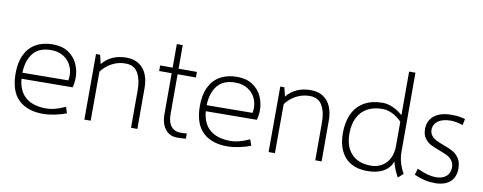

<svg xmlns="http://www.w3.org/2000/svg" viewBox="-64 -1047 3453 1372"><g transform="rotate(10 1662.5 -361.0)"><path d="M472.2 -282.7Q472.2 -246.1 462.4 -212.4L92.3 -209.5Q99.6 -121.1 152.8 -75.9Q206.1 -30.8 303.2 -30.8Q333 -30.8 366.5 -39.6Q399.9 -48.3 439.9 -66.9L455.1 -22.9Q419.9 -8.3 372.3 1.5Q324.7 11.2 286.1 11.2Q170.9 11.2 107.4 -50.5Q43.9 -112.3 43.9 -240.7Q43.9 -320.8 71 -376.7Q98.1 -432.6 149.2 -461.4Q200.2 -490.2 271.5 -490.2Q338.4 -490.2 383.5 -460.7Q428.7 -431.2 450.4 -383.8Q472.2 -336.4 472.2 -282.7ZM427.2 -292Q427.2 -332 408.9 -367.7Q390.6 -403.3 354 -425.5Q317.4 -447.8 266.1 -447.8Q178.2 -447.8 136 -395Q93.8 -342.3 90.8 -252.9L423.3 -255.9Q427.2 -274.4 427.2 -292Z M969.7 -297.9V0H923.8V-275.4Q923.8 -350.6 896.2 -398.2Q868.7 -445.8 805.7 -445.8Q752.9 -445.8 707.8 -421.6Q662.6 -397.5 631.8 -356.4L630.9 0H585L585.9 -475.6H615.7L631.3 -410.6Q693.8 -488.3 806.2 -488.3Q859.9 -488.3 896.7 -463.9Q933.6 -439.5 951.7 -396.5Q969.7 -353.5 969.7 -297.9Z M1323.2 -29.8V8.8Q1290.5 11.7 1258.8 11.7Q1221.2 11.7 1194.8 -7.8Q1168.5 -27.3 1155.3 -60.3Q1142.1 -93.3 1142.1 -133.3V-434.6H1051.3V-475.1H1142.1V-646H1185.1V-475.1H1317.9V-434.6H1185.1V-144Q1185.1 -86.9 1209.5 -56.9Q1233.9 -26.9 1278.8 -26.9Q1303.7 -26.9 1323.2 -29.8Z M1809.1 -282.7Q1809.1 -246.1 1799.3 -212.4L1429.2 -209.5Q1436.5 -121.1 1489.7 -75.9Q1543 -30.8 1640.1 -30.8Q1669.9 -30.8 1703.4 -39.6Q1736.8 -48.3 1776.9 -66.9L1792 -22.9Q1756.8 -8.3 1709.2 1.5Q1661.6 11.2 1623 11.2Q1507.8 11.2 1444.3 -50.5Q1380.9 -112.3 1380.9 -240.7Q1380.9 -320.8 1408 -376.7Q1435.1 -432.6 1486.1 -461.4Q1537.1 -490.2 1608.4 -490.2Q1675.3 -490.2 1720.5 -460.7Q1765.6 -431.2 1787.4 -383.8Q1809.1 -336.4 1809.1 -282.7ZM1764.2 -292Q1764.2 -332 1745.8 -367.7Q1727.5 -403.3 1690.9 -425.5Q1654.3 -447.8 1603 -447.8Q1515.1 -447.8 1472.9 -395Q1430.7 -342.3 1427.7 -252.9L1760.3 -255.9Q1764.2 -274.4 1764.2 -292Z M2306.6 -297.9V0H2260.7V-275.4Q2260.7 -350.6 2233.2 -398.2Q2205.6 -445.8 2142.6 -445.8Q2089.8 -445.8 2044.7 -421.6Q1999.5 -397.5 1968.8 -356.4L1967.8 0H1921.9L1922.9 -475.6H1952.6L1968.3 -410.6Q2030.8 -488.3 2143.1 -488.3Q2196.8 -488.3 2233.6 -463.9Q2270.5 -439.5 2288.6 -396.5Q2306.6 -353.5 2306.6 -297.9Z M2862.8 19Q2832 -35.6 2819.3 -89.8Q2801.8 -41 2755.4 -14.9Q2709 11.2 2638.2 11.2Q2569.3 11.2 2520.5 -16.6Q2471.7 -44.4 2446.3 -97.7Q2420.9 -150.9 2420.9 -225.6Q2420.9 -308.6 2449.5 -367.7Q2478 -426.8 2532.7 -457.5Q2587.4 -488.3 2664.6 -488.3Q2699.7 -488.3 2737.8 -471.7Q2775.9 -455.1 2811 -424.3V-740.7H2856.9V-161.1Q2857.4 -89.4 2899.4 -13.7ZM2811 -201.7V-377Q2779.3 -409.7 2742.9 -427.2Q2706.5 -444.8 2670.9 -444.8Q2606.9 -444.8 2561.3 -419.7Q2515.6 -394.5 2491.7 -346.4Q2467.8 -298.3 2467.8 -231Q2467.8 -135.7 2517.3 -83.5Q2566.9 -31.2 2657.7 -31.2Q2703.1 -31.2 2738 -52.2Q2772.9 -73.2 2792 -111.8Q2811 -150.4 2811 -201.7Z M2979 -22 2992.7 -67.9Q3037.1 -47.9 3068.1 -39.3Q3099.1 -30.8 3129.9 -30.3Q3178.2 -31.2 3204.8 -54.4Q3231.4 -77.6 3231.9 -118.7Q3231.4 -148.9 3216.6 -168.5Q3201.7 -188 3180.2 -199Q3158.7 -210 3121.6 -223.6Q3080.1 -238.8 3054.9 -252.2Q3029.8 -265.6 3012 -291Q2994.1 -316.4 2994.1 -357.4Q2995.1 -419.9 3039.8 -454.6Q3084.5 -489.3 3165.5 -489.3Q3221.7 -489.3 3263.2 -475.6L3253.9 -430.7Q3201.2 -447.3 3165.5 -447.3Q3108.4 -446.8 3075.7 -424.6Q3043 -402.3 3040.5 -362.3Q3040.5 -335.4 3054.4 -317.9Q3068.4 -300.3 3088.6 -289.8Q3108.9 -279.3 3143.6 -266.6Q3187 -251 3213.6 -236.1Q3240.2 -221.2 3259.3 -192.9Q3278.3 -164.6 3278.3 -118.7Q3278.3 -56.2 3239.5 -22Q3200.7 12.2 3129.9 12.2Q3089.8 11.7 3055.9 4.2Q3022 -3.4 2979 -22Z"/></g></svg>

Font: Selawik Light
Style: Regular
Weight: 300
Designer: Aaron Bell
Foundry: Microsoft Corporation
Version: Version 1.01